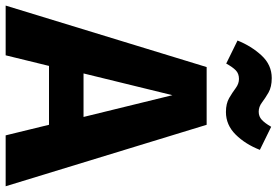

<svg xmlns="http://www.w3.org/2000/svg" viewBox="-182 -810 981 679"><g transform="rotate(90 308.5 -470.5)"><path d="M410.3 -153.3H202.1L164.6 0H-11.3L206.2 -710.8H410.3L627.7 0H447.7ZM228.7 -275.4H382.6L305.6 -589.7ZM365.1 -779Q335.4 -779 315.6 -790.5Q295.9 -802.1 280.5 -813.6Q265.1 -825.1 248.2 -825.1Q229.2 -825.1 217.7 -813.8Q206.2 -802.6 193.8 -780L112.3 -820Q131.8 -868.7 165.1 -904.9Q198.5 -941 245.1 -941Q276.4 -941 296.4 -929.5Q316.4 -917.9 331.5 -906.4Q346.7 -894.9 364.1 -894.9Q381 -894.9 392.8 -905.9Q404.6 -916.9 417.4 -939L499 -899Q479 -847.7 444.9 -813.3Q410.8 -779 365.1 -779Z"/></g></svg>

Font: FiraCode Nerd Font Mono
Style: Bold
Weight: 700
Monospace: yes
Designer: Carrois Corporate, Edenspiekermann AG, Nikita Prokopov
Foundry: Carrois Corporate, Edenspiekermann AG, Nikita Prokopov
Version: Version 6.002;Nerd Fonts 3.3.0